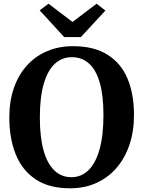

<svg xmlns="http://www.w3.org/2000/svg" viewBox="-20 -1000 770 1031"><path d="M359.5 11Q246 12 173 -36Q100 -84 65 -170Q30 -256 30 -369Q30 -456.5 54.5 -527.2Q79 -598 124.5 -648.2Q170 -698.5 232.8 -725.2Q295.5 -752 372 -752Q485 -752 557.5 -706.2Q630 -660.5 664.8 -577.8Q699.5 -495 699.5 -382.5Q699.5 -295 675.2 -223Q651 -151 606 -98.8Q561 -46.5 498.5 -18Q436 10.5 359.5 11ZM363.5 -48.5Q416.5 -48.5 455 -86Q493.5 -123.5 514.5 -198Q535.5 -272.5 535.5 -382Q535.5 -488 515.5 -556.8Q495.5 -625.5 457.5 -659.2Q419.5 -693 365.5 -693Q313 -693 274.5 -657.5Q236 -622 215 -550.2Q194 -478.5 194 -369Q194 -263.5 214 -192.2Q234 -121 272 -84.8Q310 -48.5 363.5 -48.5ZM324.5 -801 193 -944.5 240.5 -980 369.5 -882 498.5 -980 546 -943.5 414.5 -801Z"/></svg>

Font: Merriweather 24pt
Style: Bold
Weight: 700
Designer: Eben Sorkin
Foundry: Eben Sorkin
Version: Version 2.100